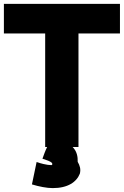

<svg xmlns="http://www.w3.org/2000/svg" viewBox="-21 -734 636 986"><path d="M378 97C389 116 395 135 389 158C372 201 327 232 250 232C219 232 179 224 143 213L167 98C183 104 219 114 243 114C248 113 249 109 246 103C236 93 220 89 197 81C204 62 211 41 221 21H211V-562H-1V-714H595V-562H382V21H352C374 43 379 71 378 97Z"/></svg>

Font: Repo ExtraBold
Style: Bold
Weight: 700
Designer: Stefan Peev
Foundry: Context Ltd
Version: Version 1.502